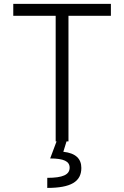

<svg xmlns="http://www.w3.org/2000/svg" viewBox="-20 -713 626 968"><path d="M260.7 0H265.1L232.9 85.9C301.3 85.9 331.1 100.1 331.1 132.3C331.1 168 296.4 183.6 218.3 183.6V234.4C336.9 234.4 390.1 203.1 390.1 133.8C390.1 87.9 362.3 59.1 299.3 52.2L315.4 0H325.2V-633.3H539.1V-693.4H46.9V-633.3H260.7Z"/></svg>

Font: Cascadia Mono NF Light
Style: Regular
Weight: 300
Monospace: yes
Designer: Aaron Bell
Foundry: Saja Typeworks
Version: Version 2404.023